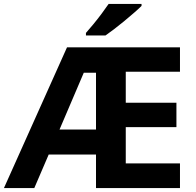

<svg xmlns="http://www.w3.org/2000/svg" viewBox="-20 -954 992 974"><path d="M893 0H467V-170H227L154 0H0L320 -714H893V-590H618V-433H875V-309H618V-125H893ZM282 -297H467V-585H405ZM698 -934V-924Q684 -910 661 -890Q638 -870 611.5 -848Q585 -826 559.5 -806.5Q534 -787 515 -774H416V-787Q432 -805 453.5 -831Q475 -857 495.5 -884.5Q516 -912 531 -934Z"/></svg>

Font: Noto IKEA Arabic
Style: Bold
Weight: 700
Designer: Monotype Design Team
Foundry: Monotype Imaging Inc.
Version: Version 1.200